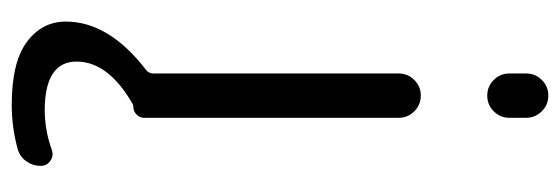

<svg xmlns="http://www.w3.org/2000/svg" viewBox="-352 -460 1010 347"><g transform="rotate(90 153.5 -287.0)"><path d="M169.9 197.3Q92.8 197.3 56.2 169.9Q19.5 142.6 19.5 99.6Q19.5 21.5 107.4 -45.9Q113.3 -50.8 113.3 -58.6V-502Q113.3 -518.6 125 -530.3Q136.7 -542 153.3 -542Q169.9 -542 181.6 -530.3Q193.4 -518.6 193.4 -502V-42Q193.4 -34.2 187.5 -28.3Q181.6 -22.5 173.8 -22.5Q170.9 -22.5 168.9 -21.5Q91.8 22.5 91.8 80.1Q91.8 136.7 177.7 137.7Q215.8 137.7 251 125Q261.7 121.1 271 127.4Q280.3 133.8 280.3 144.5Q280.3 159.2 272 170.9Q263.7 182.6 250 186.5Q210.9 197.3 169.9 197.3ZM113.3 -702.1V-732.4Q113.3 -749 125 -760.7Q136.7 -772.5 153.3 -772.5Q169.9 -772.5 181.6 -760.7Q193.4 -749 193.4 -732.4V-702.1Q193.4 -685.5 181.6 -673.8Q169.9 -662.1 153.3 -662.1Q136.7 -662.1 125 -673.8Q113.3 -685.5 113.3 -702.1Z"/></g></svg>

Font: Gen Jyuu Gothic P Normal
Style: Regular
Weight: 300
Designer: [Source Han Sans]
Ryoko NISHIZUKA  (kana & ideographs); Paul D. Hunt (Latin, Greek & Cyrillic); Wenlong ZHANG  (bopomofo
Version: Version 1.002.20150607